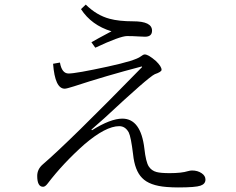

<svg xmlns="http://www.w3.org/2000/svg" viewBox="-20 -821 1040 846"><path d="M382.8 -634.8Q404.3 -647.5 471.2 -683.1Q382.8 -710 336.9 -780.8L357.9 -800.8Q405.8 -753.4 462.9 -738.3Q503.9 -727.1 566.9 -727.1Q649.9 -727.1 649.9 -686Q649.9 -659.2 619.1 -659.2Q607.9 -659.2 594.7 -660.2Q564.9 -662.1 540 -662.1Q509.3 -662.1 399.9 -610.8ZM244.1 -545.4Q252.4 -497.1 282.2 -497.1Q314.9 -497.1 456.1 -527.8Q577.1 -554.2 600.1 -572.3Q611.3 -581.1 617.7 -581.1Q633.8 -581.1 667 -552.2Q691.9 -528.3 691.9 -513.2Q691.9 -504.4 662.1 -494.1Q634.3 -481.4 439.9 -300.3L382.8 -250L385.3 -247.1Q467.3 -298.3 519 -298.3Q600.6 -298.3 616.2 -166Q622.6 -107.9 635.3 -87.9Q647.5 -68.8 669.9 -63Q688 -58.1 728 -58.1Q779.8 -58.1 808.1 -66.9Q818.4 -69.8 826.2 -69.8Q851.1 -69.8 868.7 -57.6Q885.3 -46.4 885.3 -29.8Q885.3 -10.3 863.3 -2.9Q841.8 4.9 764.2 4.9Q739.3 4.9 714.4 2.9Q638.7 -2.9 606 -37.1Q573.7 -69.8 566.4 -141.1Q557.1 -217.3 547.4 -237.3Q532.2 -265.1 505.4 -265.1Q445.8 -265.1 352.1 -185.1Q258.8 -102.5 189.9 -12.2Q179.2 2 169.9 2Q144 2 144 -45.9Q144 -75.2 168 -96.2Q281.7 -193.4 606 -525.4L605 -528.3Q446.3 -486.8 305.2 -440.4Q273.4 -430.2 265.1 -430.2Q222.2 -430.2 213.9 -540Z"/></svg>

Font: I.Ming
Style: Regular
Weight: 400
Designer: Ichiten Fonts Project
Version: Version 6.11; Dec 27, 2019